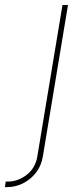

<svg xmlns="http://www.w3.org/2000/svg" viewBox="-120 -556 338 780"><path d="M133.8 -535.6H156.2L54.2 79.1Q47.9 117.7 25.9 145.8Q3.9 173.8 -26.9 189Q-57.6 204.1 -91.3 204.1H-100.1L-96.7 181.6H-87.9Q-47.4 181.6 -11.7 154.3Q23.9 127 31.7 79.1Z"/></svg>

Font: Inter 20pt Thin
Style: Italic
Weight: 250
Italic angle: -9.3988°
Version: Version 4.001;git-66647c0bb